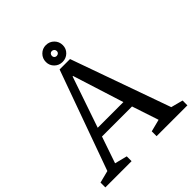

<svg xmlns="http://www.w3.org/2000/svg" viewBox="-246 -1055 1211 1211"><g transform="rotate(-45 359.0 -450.0)"><path d="M532 -64 473 -242H205L144 -64L227 -43V0H-7V-43L75 -64L315 -730H408L645 -64L725 -43V0H450V-43ZM342 -641 225 -300H454L346 -641ZM287 -824Q287 -856 309 -878Q331 -900 362 -900Q394 -900 416 -878Q438 -856 438 -824Q438 -793 416 -771.5Q394 -750 362 -750Q331 -750 309 -771.5Q287 -793 287 -824ZM341 -824Q341 -815 347 -809Q353 -803 362 -803Q372 -803 378.5 -809Q385 -815 385 -824Q385 -834 378.5 -840.5Q372 -847 362 -847Q353 -847 347 -840.5Q341 -834 341 -824Z"/></g></svg>

Font: Domine
Style: Regular
Weight: 400
Designer: Pablo Impallari, Rodrigo Fuenzalida, Brenda Gallo
Foundry: Pablo Impallari, Rodrigo Fuenzalida, Brenda Gallo
Version: Version 2.000